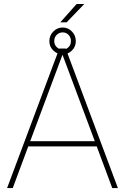

<svg xmlns="http://www.w3.org/2000/svg" viewBox="-20 -958 637 978"><path d="M551.8 0 472.7 -212.4H124L44.9 0H16.1L282.2 -710.9H314.5L580.6 0ZM133.8 -238.8H462.9L298.3 -679.2ZM287.1 -844.2 370.1 -937.5H409.2L319.3 -844.2ZM231.4 -748.5Q231.4 -777.3 251.5 -797.6Q271.5 -817.9 299.3 -817.9Q326.7 -817.9 346.4 -797.6Q366.2 -777.3 366.2 -748.5Q366.2 -720.2 346.4 -700.7Q326.7 -681.2 299.3 -681.2Q271.5 -681.2 251.5 -700.7Q231.4 -720.2 231.4 -748.5ZM256.3 -748.5Q256.3 -730.5 269 -718Q281.7 -705.6 299.3 -705.6Q316.9 -705.6 329.1 -717.8Q341.3 -730 341.3 -748.5Q341.3 -768.1 329.1 -780.5Q316.9 -793 299.3 -793Q281.7 -793 269 -780.5Q256.3 -768.1 256.3 -748.5Z"/></svg>

Font: Vazirmatn UI FD Thin
Style: Regular
Weight: 100
Designer: Saber Rastikerdar
Foundry: Saber Rastikerdar
Version: Version 33.003